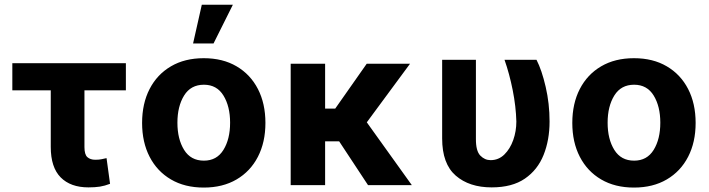

<svg xmlns="http://www.w3.org/2000/svg" viewBox="-20 -806 3087 836"><path d="M528.1 -530.9V-412.6H347.7V-165.5Q347.7 -133.2 360.4 -121.8Q373.2 -110.4 394.9 -110.4Q411.6 -110.4 421.9 -112.7Q432.2 -115.1 443.9 -117.5L459.2 -5.7Q436.4 3.2 415 6.6Q393.5 9.9 365.1 9.9Q287.3 9.9 244.1 -33.7Q201 -77.4 201 -166.2V-412.6H33.7V-530.9Z M867.2 10.7Q784.4 10.7 724.3 -24.7Q664.1 -60 631.4 -123.4Q598.7 -186.8 598.7 -270.6Q598.7 -355.1 631.4 -418.5Q664.1 -481.9 724.3 -517.2Q784.4 -552.6 867.2 -552.6Q949.9 -552.6 1010.1 -517.2Q1070.3 -481.9 1103 -418.5Q1135.7 -355.1 1135.7 -270.6Q1135.7 -186.8 1103 -123.4Q1070.3 -60 1010.1 -24.7Q949.9 10.7 867.2 10.7ZM867.9 -106.5Q924 -106.5 952.9 -153.4Q981.9 -200.3 981.9 -271.7Q981.9 -343 952.9 -390.1Q924 -437.1 867.9 -437.1Q810.7 -437.1 781.6 -390.1Q752.5 -343 752.5 -271.7Q752.5 -200.3 781.6 -153.4Q810.7 -106.5 867.9 -106.5ZM820.7 -616.8 858.7 -785.5H994L909.8 -616.8Z M1395.6 -528.4V-333.1H1439.6L1576.7 -528.4H1765.3L1577.1 -273.4L1773.1 0H1582.4L1456.7 -190.7H1395.6V0H1245.7V-528.4Z M1905.2 -545.5H2052.2V-201.7Q2051.8 -148.8 2071.2 -128.7Q2090.6 -108.7 2116.1 -108.7Q2150.9 -108.7 2176 -133.2Q2201 -157.7 2214.7 -196.2Q2228.3 -234.7 2228.3 -277Q2226.6 -342.3 2212.4 -413.5Q2198.2 -484.7 2176.8 -545.5H2316.1Q2339.1 -500.7 2356 -427.7Q2372.9 -354.8 2372.9 -277Q2372.9 -196.4 2346.9 -131.4Q2321 -66.4 2265.4 -28.2Q2209.9 9.9 2120.7 9.9Q2023.4 9.9 1964.3 -41.4Q1905.2 -92.7 1905.2 -203.1Z M2740.4 10.7Q2657.7 10.7 2597.5 -24.7Q2537.3 -60 2504.6 -123.4Q2471.9 -186.8 2471.9 -270.6Q2471.9 -355.1 2504.6 -418.5Q2537.3 -481.9 2597.5 -517.2Q2657.7 -552.6 2740.4 -552.6Q2823.2 -552.6 2883.3 -517.2Q2943.5 -481.9 2976.2 -418.5Q3008.9 -355.1 3008.9 -270.6Q3008.9 -186.8 2976.2 -123.4Q2943.5 -60 2883.3 -24.7Q2823.2 10.7 2740.4 10.7ZM2741.1 -106.5Q2797.2 -106.5 2826.2 -153.4Q2855.1 -200.3 2855.1 -271.7Q2855.1 -343 2826.2 -390.1Q2797.2 -437.1 2741.1 -437.1Q2683.9 -437.1 2654.8 -390.1Q2625.7 -343 2625.7 -271.7Q2625.7 -200.3 2654.8 -153.4Q2683.9 -106.5 2741.1 -106.5Z"/></svg>

Font: Inter UI
Style: Bold
Weight: 700
Designer: Rasmus Andersson
Foundry: rsms
Version: 3.2;8d6f07862